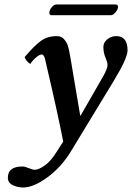

<svg xmlns="http://www.w3.org/2000/svg" viewBox="-20 -605 589 857"><path d="M475.1 -537.1H210Q200.2 -537.1 200.2 -548.8Q200.2 -551.8 201.2 -554.2Q203.1 -564 212.6 -574.5Q222.2 -585 231 -585H495.1Q507.3 -585 506.8 -573.2Q506.8 -571.3 505.9 -568.8Q503.9 -559.1 493.9 -548.1Q483.9 -537.1 475.1 -537.1ZM294.9 -344.2 337.9 -89.8 339.8 -88.9 440.9 -265.1Q460 -298.3 460 -316.9Q460 -325.7 450.7 -348.1Q441.4 -370.6 441.4 -395.5Q441.4 -415 458.7 -429.4Q476.1 -443.8 499 -443.8Q549.3 -443.8 549.3 -380.4Q549.3 -345.2 487.8 -244.1L298.8 66.9Q254.9 140.1 192.4 186Q129.9 231.9 83 231.9Q59.1 231.9 37.1 221.4Q15.1 210.9 15.1 188Q15.1 138.2 80.1 138.2Q91.3 138.2 108.6 145.5Q126 152.8 134.8 152.8Q152.8 152.8 180.9 132.8Q209 112.8 235.8 67.9L262.2 26.9Q251 -30.3 231 -122.1Q210.9 -213.9 195.8 -277.3L181.2 -340.8Q176.3 -361.8 166.3 -361.8Q156.2 -361.8 140.9 -348.6Q125.5 -335.4 115.2 -319.3Q96.7 -331.5 89.8 -350.1Q132.8 -400.9 162.4 -422.4Q191.9 -443.8 233.9 -443.8Q254.9 -443.8 267.3 -428.5Q279.8 -413.1 284.4 -396.2Q289.1 -379.4 294.9 -344.2Z"/></svg>

Font: Linux Libertine
Style: Semibold Italic
Weight: 600
Italic angle: -11.5°
Designer: Philipp H. Poll
Foundry: Philipp H. Poll
Version: Version 5.1.2 ; ttfautohint (v0.9)